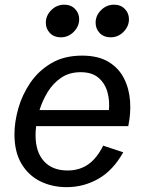

<svg xmlns="http://www.w3.org/2000/svg" viewBox="-20 -772 605 804"><path d="M259.3 11.7Q198.2 11.7 148.4 -12.9Q98.6 -37.6 69.6 -86.9Q40.5 -136.2 40.5 -209.5Q40.5 -260.7 56.6 -317.9Q72.8 -375 106.9 -425.3Q141.1 -475.6 194.8 -507.3Q248.5 -539.1 323.7 -539.1Q391.1 -539.1 434.1 -513.2Q477.1 -487.3 499 -444.1Q521 -400.9 524.7 -348.6Q528.3 -296.4 517.1 -243.7H131.3Q128.9 -223.6 128.9 -205.6Q128.9 -135.7 164.1 -96.9Q199.2 -58.1 263.2 -58.1Q312.5 -58.1 348.9 -83.3Q385.3 -108.4 412.1 -162.1L496.1 -134.3Q453.6 -58.6 392.1 -23.4Q330.6 11.7 259.3 11.7ZM317.9 -469.7Q270.5 -469.7 236.6 -446.8Q202.6 -423.8 180.2 -387.5Q157.7 -351.1 145.5 -311H436Q439.9 -350.6 429.7 -387Q419.4 -423.3 392.3 -446.5Q365.2 -469.7 317.9 -469.7ZM234.4 -615.7Q206.5 -615.7 189.2 -633.5Q171.9 -651.4 171.9 -676.8Q171.9 -707 194.8 -729.7Q217.8 -752.4 249 -752.4Q276.9 -752.4 294.2 -734.6Q311.5 -716.8 311.5 -691.4Q311.5 -661.6 288.8 -638.7Q266.1 -615.7 234.4 -615.7ZM442.9 -615.7Q415 -615.7 397.7 -633.5Q380.4 -651.4 380.4 -676.8Q380.4 -707 403.3 -729.7Q426.3 -752.4 457.5 -752.4Q485.4 -752.4 502.7 -734.6Q520 -716.8 520 -691.4Q520 -661.6 497.3 -638.7Q474.6 -615.7 442.9 -615.7Z"/></svg>

Font: Schibsted Grotesk
Style: Italic
Weight: 400
Italic angle: -12°
Designer: Bakken & Baeck AS, Henrik Kongsvoll
Foundry: Schibsted ASA
Version: Version 1.100; ttfautohint (v1.8.4.7-5d5b);gftools[0.9.25]